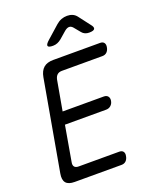

<svg xmlns="http://www.w3.org/2000/svg" viewBox="-170 -1050 940 1149"><g transform="rotate(-20 300.0 -475.0)"><path d="M179 -421H441Q459 -421 467.5 -410Q476 -399 473 -382Q470 -364 457.5 -353Q445 -342 427 -342H165L126 -118Q122 -99 130 -89Q138 -79 157 -79H415Q433 -79 440.5 -68Q448 -57 444 -40Q441 -22 430 -11Q419 0 401 0H103Q63 0 47.5 -19Q32 -38 39 -77L141 -653Q148 -692 170 -711Q192 -730 232 -730H530Q548 -730 555.5 -719Q563 -708 559 -690Q556 -673 545 -662Q534 -651 516 -651H258Q239 -651 228 -641Q217 -631 213 -612ZM260 -810Q231 -810 228 -820.5Q225 -831 249 -852L329 -923Q345 -937 362.5 -943.5Q380 -950 399 -950Q418 -950 433 -943.5Q448 -937 459 -923L514 -851Q531 -831 525 -820.5Q519 -810 490 -810Q476 -810 464.5 -815Q453 -820 445 -830L412 -870Q401 -883 388 -883Q375 -883 359 -870L314 -831Q302 -821 288.5 -815.5Q275 -810 260 -810Z"/></g></svg>

Font: Maple Mono NL Light
Style: Italic
Weight: 300
Italic angle: -10°
Monospace: yes
Designer: subframe7536
Version: Version 7.000